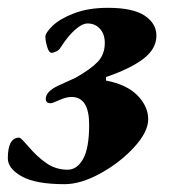

<svg xmlns="http://www.w3.org/2000/svg" viewBox="-51 -457 438 491"><path d="M-31 -52Q-31 -105 -2 -105Q1 -105 7.5 -98Q14 -91 22 -82Q44 -56 68 -39.5Q92 -23 122 -23Q146 -23 161.5 -50.5Q177 -78 177 -138Q177 -209 132 -209Q118 -209 100.5 -201Q83 -193 79 -193Q66 -193 66 -204Q66 -223 98 -238L142 -258Q181 -280 199 -299Q217 -318 217 -347Q217 -370 204.5 -383.5Q192 -397 173 -397Q159 -397 140.5 -380.5Q122 -364 103 -334Q100 -329 93 -325.5Q86 -322 81 -322Q74 -322 69.5 -337.5Q65 -353 65 -363Q65 -373 83.5 -391Q102 -409 138.5 -423Q175 -437 225 -437Q289 -437 319 -417Q349 -397 349 -366Q349 -332 315.5 -306.5Q282 -281 220 -260V-251Q273 -241 300.5 -213Q328 -185 328 -152Q328 -120 292.5 -81Q257 -42 206.5 -14Q156 14 114 14Q40 14 4.5 -6Q-31 -26 -31 -52Z"/></svg>

Font: EB Garamond ExtraBold
Style: Italic
Weight: 800
Italic angle: -17.2°
Designer: Georg Duffner and Octavio Pardo
Foundry: Georg Duffner
Version: Version 1.000